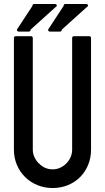

<svg xmlns="http://www.w3.org/2000/svg" viewBox="-20 -960 528 966"><path d="M353 -778H428Q438 -778 438 -768V-207Q438 -166 423.5 -130.5Q409 -95 383 -69Q357 -43 321.5 -28.5Q286 -14 245 -14Q204 -14 168.5 -28.5Q133 -43 106.5 -69Q80 -95 65 -130.5Q50 -166 50 -207V-768Q50 -778 60 -778H135Q145 -778 145 -768V-207Q145 -187 153.5 -169Q162 -151 176 -137V-138Q204 -108 245 -108Q265 -108 282.5 -116Q300 -124 313.5 -137.5Q327 -151 335 -169Q343 -187 343 -207V-768Q343 -778 353 -778ZM124 -801H75Q65 -801 65 -811L143 -930Q143 -940 153 -940H256Q266 -940 266 -930L134 -811Q134 -801 124 -801ZM281 -801H232Q222 -801 222 -811L300 -930Q300 -940 310 -940H413Q423 -940 423 -930L291 -811Q291 -801 281 -801Z"/></svg>

Font: Kanalisirung
Style: Regular
Weight: 500
Designer: Peter Wiegel
Foundry: Peter Wiegel
Version: 1.000